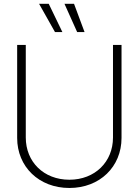

<svg xmlns="http://www.w3.org/2000/svg" viewBox="-20 -959 714 989"><path d="M337.4 9.3C494.1 9.3 606 -100.1 606 -248.5V-727.5H562V-250.5C562 -125.5 469.2 -33.2 337.4 -33.2C205.1 -33.2 112.8 -125.5 112.8 -250.5V-727.5H68.4V-248.5C68.4 -100.1 180.7 9.3 337.4 9.3ZM377.4 -793.9H415.5L361.3 -939.5H312ZM263.2 -793.9H301.3L231 -939.5H181.2Z"/></svg>

Font: Raveo Display Display ExLight
Style: Regular
Weight: 200
Designer: Jakub Foglar, Rasmus Andersson (Inter)
Foundry: Jakubfoglar.com
Version: Version 1.100;Glyphs 3.2.3 (3260)